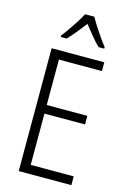

<svg xmlns="http://www.w3.org/2000/svg" viewBox="-140 -1063 719 1078"><g transform="rotate(15 220.0 -524.5)"><path d="M389 -51H83V-765H389V-714H139V-450H375V-400H139V-102H389ZM269 -998Q281 -975 299.5 -946.5Q318 -918 337 -891Q356 -864 369 -848V-839H336Q313 -861 289 -891Q265 -921 242 -949Q220 -921 195.5 -890.5Q171 -860 150 -839H116V-848Q132 -868 150.5 -894.5Q169 -921 186.5 -948.5Q204 -976 215 -998Z"/></g></svg>

Font: Noto Sans Tamil UI Condensed Light
Style: Regular
Weight: 300
Width: 3
Designer: Jelle Bosma - Monotype Design Team
Foundry: Monotype Imaging Inc.
Version: Version 2.004; ttfautohint (v1.8.4.7-5d5b)